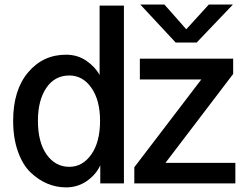

<svg xmlns="http://www.w3.org/2000/svg" viewBox="-20 -810 1086 848"><path d="M573.2 0V-71.3L869.1 -459H597.7V-550.8H1009.8V-483.4L710.9 -90.8H1019.5V0ZM599.6 -790H706.1L802.7 -680.7L902.3 -790H1008.8L848.6 -622.1H755.9ZM38.1 -276.4Q38.1 -412.1 104 -490.2Q169.9 -568.4 271.5 -568.4Q323.2 -568.4 362.3 -541Q401.4 -513.7 419.9 -478.5V-785.2H527.3V0H422.9V-80.1Q404.3 -39.1 363.8 -10.7Q323.2 17.6 271.5 17.6Q228.5 17.6 189 1Q149.4 -15.6 114.7 -48.8Q80.1 -82 59.1 -141.1Q38.1 -200.2 38.1 -276.4ZM147.5 -276.4Q147.5 -181.6 186 -127.4Q224.6 -73.2 286.1 -73.2Q344.7 -73.2 383.3 -127.9Q421.9 -182.6 421.9 -276.4Q421.9 -367.2 383.8 -421.9Q345.7 -476.6 286.1 -476.6Q221.7 -476.6 184.6 -421.9Q147.5 -367.2 147.5 -276.4Z"/></svg>

Font: Gothic A1 SemiBold
Style: Regular
Weight: 600
Version: Version 2.50